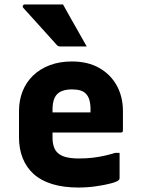

<svg xmlns="http://www.w3.org/2000/svg" viewBox="-20 -827 640 859"><path d="M302 -552Q373 -552 424 -523Q475 -494 502.5 -444Q530 -394 530 -330V-244Q530 -241 529 -238.5Q528 -236 525.5 -235Q523 -234 520 -234H300Q283 -234 265 -234Q247 -234 230 -234H185V-324H385Q385 -328 385 -330.5Q385 -333 385 -337Q385 -362 380 -379.5Q375 -397 364 -408Q354 -418 339 -422.5Q324 -427 302 -427Q257 -427 236 -406Q215 -385 215 -337V-210Q215 -195 217.5 -183Q220 -171 224.5 -161.5Q229 -152 236 -145Q251 -130 275.5 -124Q300 -118 332 -118Q368 -118 396 -121.5Q424 -125 448.5 -130.5Q473 -136 495 -143H515Q515 -115 515 -86.5Q515 -58 515 -29Q515 -27 514 -25Q513 -23 511 -21Q504 -14 476 -6.5Q448 1 409 6.5Q370 12 331 12Q264 12 213.5 -3.5Q163 -19 130.5 -48.5Q98 -78 81.5 -119.5Q65 -161 65 -212V-330Q65 -378 81 -418.5Q97 -459 128 -489Q159 -519 203 -535.5Q247 -552 302 -552ZM262 -807Q280 -775 297.5 -743.5Q315 -712 333 -681Q351 -650 368 -619Q340 -619 311 -619Q282 -619 250 -619Q244 -619 239.5 -621.5Q235 -624 233 -627Q204 -660 179.5 -686.5Q155 -713 132.5 -738.5Q110 -764 84 -792Q80 -797 82.5 -802Q85 -807 91 -807Q122 -807 149 -807Q176 -807 203.5 -807Q231 -807 262 -807Z"/></svg>

Font: Recursive ExtraBold
Style: Regular
Weight: 800
Version: Version 1.085